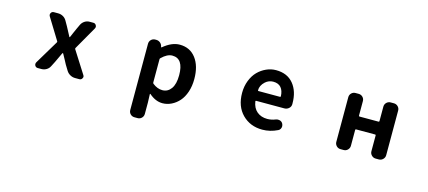

<svg xmlns="http://www.w3.org/2000/svg" viewBox="-59 -1103 4117 1848"><g transform="rotate(15 2000.0 -178.5)"><path d="M292 0Q273.4 0 263.7 -16.6Q259.8 -24.4 259.8 -32.2Q259.8 -41 264.6 -49.8L406.2 -286.1Q410.2 -292 406.2 -297.9L275.4 -510.7Q270.5 -519.5 270.5 -527.3Q270.5 -535.2 275.4 -543.9Q284.2 -559.6 303.7 -559.6H345.7Q373 -559.6 396 -546.4Q418.9 -533.2 431.6 -509.8L460 -460Q484.4 -413.1 508.8 -368.2Q509.8 -366.2 511.7 -366.2Q513.7 -366.2 514.6 -368.2Q520.5 -382.8 534.2 -413.6Q547.9 -444.3 554.7 -460L577.1 -507.8Q588.9 -531.2 610.8 -545.4Q632.8 -559.6 659.2 -559.6H696.3Q715.8 -559.6 724.6 -543Q729.5 -535.2 729.5 -526.9Q729.5 -518.6 724.6 -509.8L593.8 -281.2Q589.8 -275.4 593.8 -268.6L733.4 -48.8Q739.3 -40 739.3 -32.2Q739.3 -24.4 734.4 -16.6Q725.6 0 707 0H664.1Q637.7 0 614.3 -13.2Q590.8 -26.4 577.1 -48.8L544.9 -101.6Q543.9 -104.5 523.4 -142.1Q502.9 -179.7 492.2 -199.2Q491.2 -201.2 488.3 -201.2Q485.4 -201.2 484.4 -199.2Q478.5 -185.5 438.5 -101.6L413.1 -51.8Q401.4 -27.3 378.4 -13.7Q355.5 0 329.1 0Z M1314.5 216.8Q1290 216.8 1273.4 200.2Q1256.8 183.6 1256.8 159.2V-500Q1256.8 -524.4 1273.4 -541Q1290 -557.6 1314.5 -557.6H1324.2Q1346.7 -557.6 1364.3 -543Q1381.8 -528.3 1385.7 -505.9L1386.7 -502Q1386.7 -500 1388.7 -500Q1390.6 -500 1392.6 -501Q1476.6 -571.3 1555.7 -571.3Q1658.2 -571.3 1716.8 -494.1Q1775.4 -417 1775.4 -287.1Q1775.4 -216.8 1755.9 -158.7Q1736.3 -100.6 1703.1 -63Q1669.9 -25.4 1627 -4.4Q1584 16.6 1538.1 16.6Q1468.8 16.6 1404.3 -40Q1402.3 -41 1400.9 -40Q1399.4 -39.1 1399.4 -37.1L1402.3 46.9V159.2Q1402.3 183.6 1385.7 200.2Q1369.1 216.8 1344.7 216.8ZM1504.9 -104.5Q1558.6 -104.5 1591.8 -150.4Q1625 -196.3 1625 -285.2Q1625 -451.2 1513.7 -451.2Q1462.9 -451.2 1408.2 -397.5Q1402.3 -392.6 1402.3 -385.7V-154.3Q1402.3 -146.5 1408.2 -141.6Q1455.1 -104.5 1504.9 -104.5Z M2532.2 13.7Q2411.1 13.7 2332.5 -65.4Q2253.9 -144.5 2253.9 -279.3Q2253.9 -344.7 2275.9 -401.4Q2297.9 -458 2334.5 -495.1Q2371.1 -532.2 2418 -553.2Q2464.8 -574.2 2514.6 -574.2Q2627 -574.2 2688 -500Q2749 -425.8 2749 -305.7Q2749 -300.8 2749 -295.9Q2748 -271.5 2729 -255.4Q2710 -239.3 2684.6 -239.3H2404.3Q2396.5 -239.3 2398.4 -231.4Q2408.2 -167 2449.2 -132.8Q2490.2 -98.6 2551.8 -98.6Q2592.8 -98.6 2631.8 -114.3Q2643.6 -119.1 2655.3 -119.1Q2664.1 -119.1 2671.9 -117.2Q2693.4 -111.3 2703.1 -92.8Q2710 -80.1 2710 -66.4Q2710 -52.7 2703.1 -40.5Q2696.3 -28.3 2683.6 -22.5Q2609.4 13.7 2532.2 13.7ZM2395.5 -341.8Q2395.5 -335.9 2402.3 -335.9H2615.2Q2623 -335.9 2623 -342.8Q2623 -342.8 2623 -342.8Q2621.1 -398.4 2594.7 -429.2Q2568.4 -460 2516.6 -460Q2472.7 -460 2438.5 -429.7Q2395.5 -390.6 2395.5 -341.8Z M3309.6 0Q3285.2 0 3268.6 -17.1Q3252 -34.2 3252 -57.6V-502Q3252 -526.4 3268.6 -543Q3285.2 -559.6 3309.6 -559.6H3339.8Q3364.3 -559.6 3380.9 -543Q3397.5 -526.4 3397.5 -502V-358.4Q3397.5 -350.6 3405.3 -350.6H3594.7Q3601.6 -350.6 3601.6 -358.4V-502Q3601.6 -526.4 3618.7 -543Q3635.7 -559.6 3659.2 -559.6H3691.4Q3714.8 -559.6 3731.9 -543Q3749 -526.4 3749 -502V-57.6Q3749 -34.2 3731.9 -17.1Q3714.8 0 3691.4 0H3659.2Q3635.7 0 3618.7 -17.1Q3601.6 -34.2 3601.6 -57.6V-215.8Q3601.6 -222.7 3594.7 -222.7H3405.3Q3397.5 -222.7 3397.5 -215.8V-57.6Q3397.5 -34.2 3380.9 -17.1Q3364.3 0 3339.8 0Z"/></g></svg>

Font: Gen Jyuu Gothic Monospace Bold
Style: Bold
Weight: 700
Designer: [Source Han Sans]
Ryoko NISHIZUKA  (kana & ideographs); Paul D. Hunt (Latin, Greek & Cyrillic); Wenlong ZHANG  (bopomofo
Version: Version 1.002.20150607